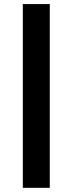

<svg xmlns="http://www.w3.org/2000/svg" viewBox="-20 -758 355 940"><path d="M91.8 161.5V-738H223.7V161.5Z"/></svg>

Font: REM Medium
Style: Regular
Weight: 500
Designer: Octavio Pardo
Foundry: Ashler Design
Version: Version 1.005;gftools[0.9.28]